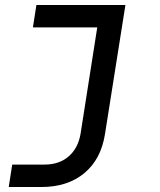

<svg xmlns="http://www.w3.org/2000/svg" viewBox="-20 -570 640 770"><path d="M15 180 29 90H159Q217 90 255 57.5Q293 25 303 -33L370 -460H112L126 -550H483L401 -32Q385 69 318 124.5Q251 180 146 180Z"/></svg>

Font: JetBrains Mono NL Medium
Style: Italic
Weight: 500
Italic angle: -9°
Monospace: yes
Designer: Philipp Nurullin, Konstantin Bulenkov
Foundry: JetBrains
Version: Version 2.305; ttfautohint (v1.8.4.7-5d5b)